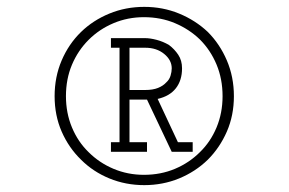

<svg xmlns="http://www.w3.org/2000/svg" viewBox="-20 -652 841 559"><path d="M238 -209Q207 -239 189.5 -281Q172 -323 172 -372Q172 -422 189.5 -463.5Q207 -505 238 -536Q269 -567 310.5 -584.5Q352 -602 399 -602Q448 -602 489.5 -584.5Q531 -567 562 -537Q593 -506 610.5 -464Q628 -422 628 -372Q628 -323 610.5 -281Q593 -239 562 -209Q531 -178 489.5 -160.5Q448 -143 399 -143Q352 -143 310.5 -160.5Q269 -178 238 -209ZM585 -187Q620 -222 640.5 -269Q661 -316 661 -372Q661 -428 640.5 -476Q620 -524 585 -559Q549 -593 501.5 -612.5Q454 -632 400 -632Q346 -632 298.5 -612.5Q251 -593 216 -559Q180 -524 159.5 -476Q139 -428 139 -372Q139 -316 159.5 -269Q180 -222 216 -187Q251 -152 298.5 -132.5Q346 -113 400 -113Q454 -113 501.5 -132.5Q549 -152 585 -187ZM408 -210V-238H357V-362H387Q393 -362 397.5 -362Q402 -362 408 -362L480 -210H541V-238H498L439 -364Q474 -372 492 -395Q510 -418 510 -453Q510 -476 499 -492.5Q488 -509 472 -521Q455 -531 436 -536Q417 -541 402 -541H303V-513H328V-238H303V-210ZM357 -513H403Q436 -513 458 -495Q480 -477 480 -453Q480 -443 476.5 -431.5Q473 -420 464 -412Q455 -402 440 -396Q425 -390 403 -390H357Z"/></svg>

Font: Josefin Slab Thin SemiBold
Style: Regular
Weight: 600
Version: Version 2.000